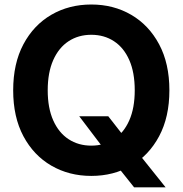

<svg xmlns="http://www.w3.org/2000/svg" viewBox="-20 -758 800 839"><path d="M326.2 -250H453.1L520.5 -163.6L580.6 -93.3L703.6 60.5H565.9L483.4 -43L439.5 -100.6ZM378.9 10.7Q281.7 10.7 204.3 -34.2Q127 -79.1 82.3 -162.8Q37.6 -246.6 37.6 -363.3Q37.6 -480.5 82.3 -564.5Q127 -648.4 204.3 -693.4Q281.7 -738.3 378.9 -738.3Q476.1 -738.3 553.2 -693.4Q630.4 -648.4 675.3 -564.5Q720.2 -480.5 720.2 -363.3Q720.2 -246.6 675.3 -162.6Q630.4 -78.6 553.2 -33.9Q476.1 10.7 378.9 10.7ZM378.9 -121.6Q435.1 -121.6 478 -149.7Q521 -177.7 544.9 -231.9Q568.8 -286.1 568.8 -363.3Q568.8 -441.4 544.9 -495.6Q521 -549.8 478 -577.9Q435.1 -606 378.9 -606Q322.8 -606 279.8 -577.9Q236.8 -549.8 212.6 -495.4Q188.5 -440.9 188.5 -363.3Q188.5 -286.1 212.6 -231.9Q236.8 -177.7 279.8 -149.7Q322.8 -121.6 378.9 -121.6Z"/></svg>

Font: Inter 24pt
Style: Bold
Weight: 700
Designer: Rasmus Andersson
Foundry: rsms
Version: Version 4.001;git-66647c0bb